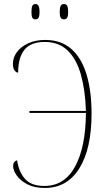

<svg xmlns="http://www.w3.org/2000/svg" viewBox="-20 -922 523 952"><path d="M297 -826Q286 -826 281 -834Q276 -842 276 -863Q276 -884 281 -893Q286 -902 297 -902Q308 -902 313 -893Q318 -884 318 -863Q318 -842 313 -834Q308 -826 297 -826ZM156 -826Q145 -826 140.5 -834Q136 -842 136 -863Q136 -884 140.5 -893Q145 -902 156 -902Q166 -902 171 -893Q176 -884 176 -863Q176 -842 171 -834Q166 -826 156 -826ZM202 10Q150 10 115 -8.5Q80 -27 62.5 -52.5Q45 -78 45 -98Q45 -122 65 -127Q73 -70 104 -35Q135 0 200 0Q300 0 352.5 -96.5Q405 -193 406 -362H126V-372H406Q403 -473 381.5 -550.5Q360 -628 316 -671Q272 -714 202 -714Q132 -714 101 -675Q70 -636 70 -562Q60 -562 52 -573Q44 -584 44 -605Q44 -637 64 -664Q84 -691 120.5 -707.5Q157 -724 204 -724Q283 -724 334 -679Q385 -634 409.5 -551.5Q434 -469 434 -359Q434 -185 373.5 -87.5Q313 10 202 10Z"/></svg>

Font: Noto Serif Display Condensed Thin
Style: Regular
Weight: 100
Width: 3
Designer: Monotype Design Team
Foundry: Monotype Imaging Inc.
Version: Version 2.009